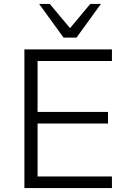

<svg xmlns="http://www.w3.org/2000/svg" viewBox="-20 -956 658 976"><path d="M104 0V-705H549V-646H171V-387H529V-328H171V-59H549V0ZM303 -765 179 -936H233L336 -813L439 -936H493L369 -765Z"/></svg>

Font: Nunito Sans 9pt Light
Style: Regular
Weight: 300
Version: Version 3.101;gftools[0.9.27]